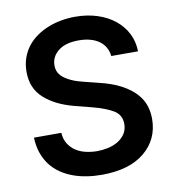

<svg xmlns="http://www.w3.org/2000/svg" viewBox="-83 -811 815 896"><g transform="rotate(-10 324.5 -363.0)"><path d="M175.1 -214.8Q177.2 -183.9 190.7 -162.5Q204.2 -141 225.1 -127.3Q246.1 -113.6 272.5 -107.6Q299 -101.6 326.7 -101.6Q350.9 -101.6 376.4 -107.1Q402 -112.6 423.1 -124.8Q444.2 -137.1 457.9 -156.8Q471.6 -176.5 471.9 -205.3Q471.2 -248.6 436.1 -269.5Q400.9 -290.5 341.3 -306.1L258.5 -327.4Q212.4 -339.5 177.9 -356.7Q143.5 -373.9 116.8 -397.7Q64.6 -444.6 64.6 -522.7Q64.6 -558.9 75.3 -589Q85.9 -619 104.6 -642.8Q123.2 -666.5 148.8 -684.3Q174.4 -702.1 204 -713.8Q233.7 -725.5 266.3 -731.4Q299 -737.2 331.7 -737.2Q389.2 -737.2 437.1 -721.6Q485.1 -706 519.7 -677.9Q554.3 -649.9 573.7 -611.5Q593 -573.2 593.8 -527.3H467Q464.5 -550.8 453.8 -569.1Q443.2 -587.4 425.4 -600Q407.7 -612.6 383.5 -619.1Q359.4 -625.7 329.9 -625.7Q267.4 -625.7 233.3 -599.1Q198.9 -572.1 198.2 -530.9Q197.8 -500.7 216.3 -481.2Q225.5 -471.2 237.6 -463.6Q249.6 -456 263.3 -449.8Q277 -443.5 291.9 -438.9Q306.8 -434.3 321.7 -430.8L389.9 -413.7Q415.5 -407.7 441.4 -398.8Q467.3 -389.9 491.3 -377.3Q515.3 -364.7 536.2 -348Q557.2 -331.3 573.2 -309.3Q603.7 -267 603.7 -204.2Q603 -108.3 530.9 -48.7Q458.5 11 327.8 11Q291.2 11 256.4 5.5Q221.6 0 190.7 -11.5Q159.8 -23.1 133.7 -41.2Q107.6 -59.3 88.6 -84.3Q69.6 -109.4 58.2 -141.9Q46.9 -174.4 45.5 -214.8Z"/></g></svg>

Font: Inter P Semi Bold
Style: Regular
Weight: 600
Designer: Rasmus Andersson
Foundry: rsms
Version: Version 3.018;git-588b23468